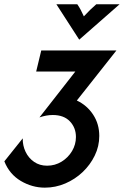

<svg xmlns="http://www.w3.org/2000/svg" viewBox="-82 -651 575 892"><path d="M126.4 220.8Q67.4 220.8 14.6 189.6Q-38.2 158.3 -61.8 98.6L23.6 -8.3Q22.9 25 36.8 54.2Q50.7 83.3 76.4 101Q102.1 118.8 136.8 118.8Q173.6 118.8 204.2 100Q234.7 81.2 252.8 50.7Q270.8 20.1 270.8 -14.6Q270.8 -57.6 242.7 -87.2Q214.6 -116.7 163.2 -116.7Q147.9 -116.7 132.6 -113.9Q117.4 -111.1 101.4 -105.6L268.1 -318.8H86.1L109.7 -416.7H459L275 -184Q322.2 -161.8 350.7 -118.4Q379.2 -75 379.2 -19.4Q379.2 28.5 358.3 71.5Q337.5 114.6 302.1 148.3Q266.7 181.9 221.2 201.4Q175.7 220.8 126.4 220.8ZM286.1 -466.7 179.9 -631.2H277.1Q286.1 -618.1 293.1 -604.9Q300 -591.7 307.6 -575Q322.9 -591.7 336.5 -604.9Q350 -618.1 365.3 -631.2H473.6Z"/></svg>

Font: Afacad SemiBold
Style: Italic
Weight: 600
Italic angle: -14°
Designer: Kristian Moeller
Foundry: Dicotype
Version: Version 1.000